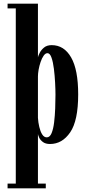

<svg xmlns="http://www.w3.org/2000/svg" viewBox="-20 -770 488 1040"><path d="M21 250V224.5H65.5V-724.5H21V-750H185.5V-459.5Q187 -467.5 194.8 -483.2Q202.5 -499 218.2 -512.2Q234 -525.5 260 -525.5Q327 -525.5 365.2 -459Q403.5 -392.5 403.5 -258.5Q403.5 -116.5 360.2 -53.2Q317 10 251 10Q227 10 212.8 -0.5Q198.5 -11 192.5 -24Q186.5 -37 185.5 -44V224.5H228V250ZM233.5 -26Q250 -26 259.5 -49Q269 -72 273.2 -107.8Q277.5 -143.5 279 -183.2Q280.5 -223 280.5 -256.5Q280.5 -284 278.5 -322.2Q276.5 -360.5 272 -397Q267.5 -433.5 259 -457.8Q250.5 -482 237 -482Q226 -482 216.5 -468.5Q207 -455 200 -434.5Q193 -414 189.2 -392.8Q185.5 -371.5 185.5 -356V-131.5Q187 -107 192.8 -82.5Q198.5 -58 208.5 -42Q218.5 -26 233.5 -26Z"/></svg>

Font: Imbue 50pt
Style: Bold
Weight: 700
Designer: Tyler Finck
Foundry: Etcetera Type Company
Version: Version 1.102; ttfautohint (v1.8.3)